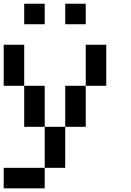

<svg xmlns="http://www.w3.org/2000/svg" viewBox="-20 -798 707 1040"><path d="M555.6 -333.3H444.4V-555.6H555.6ZM111.1 -333.3H0V-555.6H111.1ZM333.3 111.1H222.2V-111.1H333.3ZM222.2 222.2H0V111.1H222.2ZM222.2 -111.1H111.1V-333.3H222.2ZM444.4 -111.1H333.3V-333.3H444.4ZM222.2 -666.7H111.1V-777.8H222.2ZM444.4 -666.7H333.3V-777.8H444.4Z"/></svg>

Font: Pixeloid Mono
Style: Regular
Weight: 400
Monospace: yes
Designer: GGBotNet
Foundry: GGBotNet
Version: 0.5